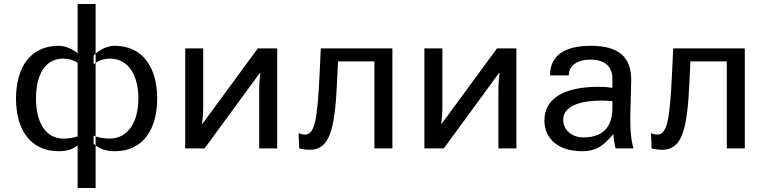

<svg xmlns="http://www.w3.org/2000/svg" viewBox="-20 -742 3824 960"><path d="M448 -64C451 -63 454 -61 458 -60V-15C454 -18 451 -21 448 -24ZM368 -60C348 -53 320 -49 299 -49C201 -49 160 -139 160 -250C160 -361 201 -449 296 -449C324 -449 349 -441 368 -428ZM458 -428C455 -425 451 -423 448 -420V-464C451 -467 455 -471 458 -474ZM458 -428C477 -441 501 -449 529 -449C625 -449 672 -361 672 -250C672 -139 625 -49 527 -49C506 -49 478 -53 458 -60ZM458 -722H368V-475C345 -497 305 -513 273 -513C133 -513 60 -406 60 -249C60 -93 133 14 273 14C314 14 344 5 368 -15V198H458V-15C481 4 514 14 555 14C693 14 766 -93 766 -249C766 -406 693 -513 553 -513C521 -513 483 -497 458 -474Z M906 0H1003L1279 -377H1282C1277 -339 1276 -318 1276 -280V0H1366V-500H1269L993 -124H990C995 -162 996 -183 996 -220V-500H906Z M1473 -74 1476 0C1486 3 1508 7 1528 7C1626 7 1654 -87 1665 -327L1670 -435H1852V0H1942V-500H1584L1578 -372C1567 -143 1554 -69 1504 -69C1492 -69 1480 -73 1475 -76Z M2102 0H2199L2475 -377H2478C2473 -339 2472 -318 2472 -280V0H2562V-500H2465L2189 -124H2186C2191 -162 2192 -183 2192 -220V-500H2102Z M3042 -204C3042 -105 2994 -55 2896 -55C2839 -55 2796 -93 2796 -143C2796 -208 2871 -239 2989 -239C3011 -239 3022 -238 3042 -236ZM2702 -140C2702 -46 2775 14 2889 14C2955 14 2992 -6 3047 -72C3048 -52 3050 -33 3058 0H3148C3139 -24 3129 -81 3132 -182L3136 -334C3139 -459 3072 -513 2934 -513C2800 -513 2730 -462 2730 -365H2824C2824 -414 2866 -444 2932 -444C3003 -444 3042 -410 3042 -349V-303C3023 -306 2997 -308 2977 -308C2803 -309 2702 -251 2702 -140Z M3235 -74 3238 0C3248 3 3270 7 3290 7C3388 7 3416 -87 3427 -327L3432 -435H3614V0H3704V-500H3346L3340 -372C3329 -143 3316 -69 3266 -69C3254 -69 3242 -73 3237 -76Z"/></svg>

Font: Perun
Style: Regular
Weight: 400
Foundry: Copyright (c) Stefan Peev, Context Ltd, 2016
Version: Version 1.089